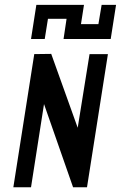

<svg xmlns="http://www.w3.org/2000/svg" viewBox="-20 -787 510 807"><path d="M181.6 -708H259.8L247.1 -623H445.3L467.8 -766.6H407.2L393.6 -685.5H320.3L333 -766.6H132.8L110.4 -623H168ZM195.3 -560.5 124 -559.6 36.1 0H110.4L165 -349.6L287.1 0H345.7L433.6 -559.6H356.4L306.6 -250Z"/></svg>

Font: Geo
Style: Oblique
Weight: 500
Italic angle: -11°
Version: Version 001.2